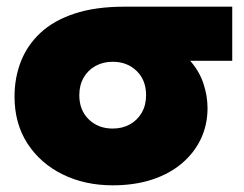

<svg xmlns="http://www.w3.org/2000/svg" viewBox="-20 -540 730 575"><path d="M317.5 15Q234 15 167.5 -17.8Q101 -50.5 62.2 -110.2Q23.5 -170 23.5 -251Q23.5 -307 42.5 -355.8Q61.5 -404.5 101 -441.5Q140.5 -478.5 203 -499.2Q265.5 -520 352.5 -520H675.5V-358H549.5Q576.5 -327.5 589 -290.5Q601.5 -253.5 601.5 -216Q601.5 -166.5 581.8 -124.5Q562 -82.5 525 -51Q488 -19.5 435.5 -2.2Q383 15 317.5 15ZM317.5 -155Q346.5 -155 369 -167.5Q391.5 -180 404.5 -202.5Q417.5 -225 417.5 -255Q417.5 -300 389.2 -327.5Q361 -355 317.5 -355Q288.5 -355 266 -342.5Q243.5 -330 230.5 -307.5Q217.5 -285 217.5 -255Q217.5 -210 245.8 -182.5Q274 -155 317.5 -155Z"/></svg>

Font: Geologica Roman Black
Style: Regular
Weight: 900
Designer: Sindre Bremnes, Frode Helland
Foundry: Monokrom Skriftforlag AS
Version: Version 1.010;gftools[0.9.28]